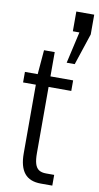

<svg xmlns="http://www.w3.org/2000/svg" viewBox="-103 -997 535 1042"><g transform="rotate(10 164.0 -476.5)"><path d="M82 -145.5V-523.9H11.7V-582H82L93.3 -715.8H152.3V-582H277.3V-523.9H152.3V-159.2Q152.3 -122.6 158.9 -100.8Q165.5 -79.1 180.2 -69.1Q194.8 -59.1 220.7 -59.1H265.1V0H201.7Q140.6 0 111.3 -36.1Q82 -72.3 82 -145.5ZM265.6 -844.2H229.5V-953.1H328.1V-844.2L270.5 -670.4H226.1Z"/></g></svg>

Font: Decalotype Light
Style: Regular
Weight: 300
Designer: Alfredo Marco Pradil
Foundry: Alfredo Marco Pradil
Version: Version 1.0